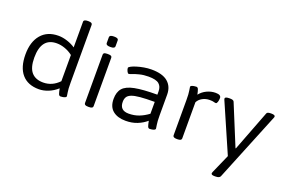

<svg xmlns="http://www.w3.org/2000/svg" viewBox="-115 -1171 2701 1798"><g transform="rotate(20 1235.0 -272.0)"><path d="M285 6Q175 6 116 -62Q57 -130 57 -259Q57 -384 118 -456Q179 -528 290 -528Q332 -528 378 -513Q424 -498 459 -474V-730Q459 -752 500 -752H506Q545 -752 545 -730V-151Q545 -89 550.5 -59Q556 -29 556 -22Q556 -14 545.5 -9Q535 -4 522 -2Q509 0 500 0Q486 0 480 -16.5Q474 -33 467 -69Q426 -32 378 -13Q330 6 285 6ZM302 -67Q392 -67 459 -137V-398Q425 -425 382.5 -440.5Q340 -456 299 -456Q145 -456 145 -259Q145 -159 185 -113Q225 -67 302 -67Z M776 2Q754 2 745.5 -4Q737 -10 737 -20V-503Q737 -514 745.5 -519.5Q754 -525 776 -525H784Q806 -525 814.5 -519.5Q823 -514 823 -503V-20Q823 -10 814.5 -4Q806 2 784 2ZM780 -595Q756 -595 746 -601Q736 -607 736 -617V-677Q736 -687 746 -693Q756 -699 780 -699Q804 -699 814 -693.5Q824 -688 824 -677V-617Q824 -607 814 -601Q804 -595 780 -595Z M1150 6Q1069 6 1022 -32.5Q975 -71 975 -149Q975 -217 1008.5 -255.5Q1042 -294 1123 -310Q1204 -326 1347 -326V-358Q1347 -407 1317.5 -432Q1288 -457 1213 -457Q1164 -457 1124.5 -447Q1085 -437 1060 -427Q1035 -417 1028 -417Q1018 -417 1009.5 -435.5Q1001 -454 1001 -467Q1001 -475 1020.5 -485.5Q1040 -496 1072.5 -506Q1105 -516 1142.5 -522.5Q1180 -529 1216 -529Q1326 -529 1379.5 -483.5Q1433 -438 1433 -357V-151Q1433 -89 1438.5 -59Q1444 -29 1444 -22Q1444 -14 1433.5 -9Q1423 -4 1410 -2Q1397 0 1388 0Q1374 0 1368 -16.5Q1362 -33 1355 -69Q1316 -35 1264.5 -14.5Q1213 6 1150 6ZM1154 -67Q1209 -67 1256 -85Q1303 -103 1347 -136V-254Q1259 -254 1203.5 -249Q1148 -244 1118 -232Q1088 -220 1076.5 -200.5Q1065 -181 1065 -152Q1065 -67 1154 -67Z M1660 2Q1620 2 1620 -20V-372Q1620 -434 1614.5 -463.5Q1609 -493 1609 -500Q1609 -508 1619.5 -512.5Q1630 -517 1643.5 -519Q1657 -521 1665 -521Q1679 -521 1685.5 -505Q1692 -489 1699 -454Q1726 -489 1768 -509Q1810 -529 1855 -529Q1909 -529 1909 -497Q1909 -475 1903 -457Q1897 -439 1888 -439Q1878 -439 1866 -443Q1854 -447 1825 -447Q1786 -447 1753.5 -429Q1721 -411 1706 -381V-20Q1706 2 1666 2Z M2110 208Q2077 208 2077 192Q2077 190 2077.5 187.5Q2078 185 2082 175L2164 -11L1953 -495Q1952 -497 1951 -501Q1950 -505 1950 -508Q1950 -525 1993 -525H2000Q2015 -525 2025.5 -521.5Q2036 -518 2040 -509L2206 -105H2210L2365 -509Q2368 -518 2379 -521.5Q2390 -525 2406 -525H2411Q2449 -525 2449 -508Q2449 -502 2445 -494L2168 187Q2160 208 2121 208Z"/></g></svg>

Font: Asap Semi Expanded
Style: Regular
Weight: 400
Width: 6
Designer: Pablo Cosgaya
Foundry: Omnibus-Type
Version: Version 3.001; ttfautohint (v1.8.4.7-5d5b)